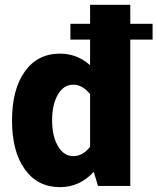

<svg xmlns="http://www.w3.org/2000/svg" viewBox="-20 -770 652 795"><path d="M271.5 -671.4V-606H353V-500C317.4 -531.7 275.9 -547.9 228.5 -547.9C166.5 -547.9 118.2 -523.4 83 -474.1C47.4 -424.8 29.8 -357.4 29.8 -271C29.8 -185.5 47.4 -118.2 83 -68.8C118.2 -19.5 166.5 4.9 228.5 4.9C282.7 4.9 329.1 -16.1 368.2 -58.6L385.7 0H519.5V-606H611.8V-671.4H519.5V-750H353V-671.4ZM195.8 -271.5C195.8 -315.4 203.6 -351.1 219.7 -378.4C235.8 -405.8 256.8 -419.4 283.2 -419.4C308.6 -419.4 332 -406.2 353 -380.4V-162.1C332.5 -136.2 309.6 -123.5 283.7 -123.5C257.3 -123.5 236.3 -137.2 220.2 -164.6C204.1 -191.4 195.8 -227.1 195.8 -271.5Z"/></svg>

Font: Estedad ExtraBold
Style: Regular
Weight: 800
Designer: Amin Abedi
Version: Version 7.3